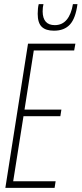

<svg xmlns="http://www.w3.org/2000/svg" viewBox="-20 -912 396 932"><path d="M6 0 116 -700H346L340 -667H144L99 -380H278L273 -348H94L44 -32H250L245 0ZM242 -763Q202 -763 182.5 -782Q163 -801 163 -845Q163 -873 168 -892H191Q187 -877 187 -856Q188 -790 246 -790Q282 -790 304 -816.5Q326 -843 334 -892H356Q347 -823 319.5 -793Q292 -763 242 -763Z"/></svg>

Font: Georama Condensed ExtraLight
Style: Italic
Weight: 200
Width: 3
Italic angle: -9°
Designer: Jean-Baptiste Levee
Foundry: Production Type
Version: Version 1.000